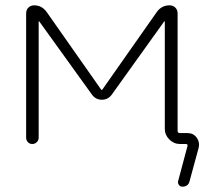

<svg xmlns="http://www.w3.org/2000/svg" viewBox="-20 -540 784 720"><path d="M78 -24V-490Q78 -503 86.5 -511.5Q95 -520 108 -520Q137 -520 155 -495L360 -203H362H363L568 -495Q586 -520 616 -520Q629 -520 637.5 -511.5Q646 -503 646 -490V-49Q646 -41 655 -41H683Q705 -41 717.5 -24Q730 -7 725 14L691 139Q686 160 664 160Q656 160 651 153.5Q646 147 648 139L683 8Q685 0 677 0H655Q632 0 615 -17Q598 -34 598 -57V-460H596L399 -185Q385 -166 362 -166Q339 -166 325 -185L127 -460H126H125V-24Q125 -14 118 -7Q111 0 101 0Q91 0 84.5 -7Q78 -14 78 -24Z"/></svg>

Font: Rounded Mplus 1c Light
Style: Regular
Weight: 300
Version: Version 1.059.20150529